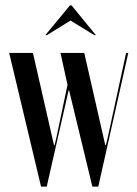

<svg xmlns="http://www.w3.org/2000/svg" viewBox="-20 -691 508 711"><path d="M148 -561H154L241 -615L329 -561H335L245 -671H239ZM132 0H153L234 -356H236L322 0H344L455 -495H447L379 -182L372 -153H370L292 -495H204L230 -377L189 -182L182 -153H180L102 -495H14Z"/></svg>

Font: Moniqa SemBd Display
Style: Regular
Weight: 600
Designer: Rajesh Rajput
Foundry: Rajesh Rajput
Version: Version 1.000